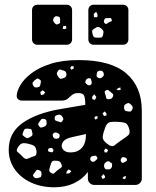

<svg xmlns="http://www.w3.org/2000/svg" viewBox="-20 -785 662 815"><path d="M211 10Q154 10 110 -11Q66 -32 41.5 -68Q17 -104 17 -149Q17 -222 76.5 -263.5Q136 -305 236 -322L342 -340Q342 -366 337.5 -378Q333 -390 312 -390Q298 -390 289.5 -384.5Q281 -379 271 -369Q260 -358 243 -358H73Q63 -358 56.5 -364Q50 -370 51 -380Q52 -399 67 -424.5Q82 -450 113.5 -474Q145 -498 194.5 -514Q244 -530 314 -530Q450 -530 516 -473.5Q582 -417 582 -314V-27Q582 -16 574 -8Q566 0 555 0H380Q369 0 361 -8Q353 -16 353 -27V-55Q331 -25 294.5 -7.5Q258 10 211 10ZM293 -504H283L278 -498L282 -489L292 -493ZM251 -485Q242 -488 236.5 -489.5Q231 -491 226 -484Q220 -475 221.5 -470Q223 -465 229 -457Q234 -450 238.5 -450.5Q243 -451 251 -454Q262 -457 262 -469Q262 -482 251 -485ZM419 -477Q415 -486 404 -485Q393 -484 391 -474Q390 -467 390 -463Q390 -459 396 -455Q403 -452 406.5 -453Q410 -454 416 -459Q424 -466 419 -477ZM359 -453Q347 -453 343 -441Q341 -435 343 -432.5Q345 -430 350 -426Q357 -420 365 -425Q371 -429 369 -439Q367 -445 366 -449Q365 -453 359 -453ZM146 -449Q140 -453 136.5 -451Q133 -449 127 -444Q122 -439 119.5 -436Q117 -433 119 -426Q122 -419 125.5 -416Q129 -413 137 -414Q145 -415 148 -418Q151 -421 152 -429Q154 -437 153.5 -441Q153 -445 146 -449ZM491 -414 482 -411 474 -405 483 -402 492 -403ZM449 -395Q443 -400 439.5 -402.5Q436 -405 429 -401Q423 -397 424.5 -392.5Q426 -388 428 -381Q430 -374 431 -369Q432 -364 439 -364Q448 -364 452 -366Q456 -368 460 -376Q462 -384 458.5 -387Q455 -390 449 -395ZM172 -393 161 -402 151 -394 154 -381 165 -384ZM389 -373 380 -385 371 -374 372 -364 383 -361ZM538 -339Q532 -345 528 -347Q524 -349 517 -345Q509 -341 507.5 -336.5Q506 -332 507 -324Q509 -316 512.5 -314.5Q516 -313 524 -312Q531 -311 534.5 -312Q538 -313 541 -320Q547 -331 538 -339ZM431 -305 424 -312 415 -303 422 -292 433 -296ZM242 -293Q235 -301 224 -297Q217 -295 214.5 -292.5Q212 -290 212 -283Q212 -276 215 -274Q218 -272 225 -270Q232 -267 236.5 -266Q241 -265 245 -272Q250 -278 248.5 -282Q247 -286 242 -293ZM394 -292 385 -291 380 -285 386 -277 394 -283ZM168 -280Q160 -282 156.5 -279.5Q153 -277 149 -270Q144 -264 142.5 -259.5Q141 -255 146 -249Q151 -243 155 -243.5Q159 -244 167 -247Q178 -251 178 -261Q178 -269 177 -273.5Q176 -278 168 -280ZM528 -239Q522 -260 510.5 -263.5Q499 -267 477 -268Q455 -269 444 -265.5Q433 -262 426 -242Q417 -218 416 -203.5Q415 -189 436 -174Q455 -159 466 -168Q477 -177 497 -191Q515 -203 524.5 -211Q534 -219 528 -239ZM97 -239Q90 -239 87 -238Q84 -237 81 -231Q78 -223 76 -217.5Q74 -212 81 -207Q89 -200 94.5 -199Q100 -198 109 -204Q118 -209 118 -214.5Q118 -220 115 -230Q114 -237 109.5 -237.5Q105 -238 97 -239ZM223 -221Q213 -225 207 -219Q201 -213 206 -203Q211 -195 219 -196Q226 -197 229 -198.5Q232 -200 233 -207Q234 -213 231.5 -215.5Q229 -218 223 -221ZM280 -138Q309 -138 327 -157Q345 -176 345 -216L286 -203Q260 -197 251 -187Q242 -177 242 -166Q242 -155 251.5 -146.5Q261 -138 280 -138ZM99 -175Q82 -179 73 -176Q64 -173 55 -158Q47 -145 55.5 -139Q64 -133 74 -122Q81 -114 86.5 -111.5Q92 -109 102 -113Q117 -120 126.5 -122.5Q136 -125 135 -142Q133 -160 125 -165.5Q117 -171 99 -175ZM205 -152Q200 -159 195 -157Q189 -156 186.5 -154.5Q184 -153 184 -147Q184 -142 187.5 -141.5Q191 -141 196 -139Q202 -137 205 -142Q209 -147 205 -152ZM439 -148 429 -155 422 -147 424 -138H434ZM392 -118Q389 -124 385 -124Q381 -124 374 -123Q365 -121 363 -112Q362 -104 371 -99Q377 -96 384 -102Q389 -107 392 -109.5Q395 -112 392 -118ZM519 -107Q518 -115 509 -117Q504 -118 501 -118Q498 -118 495 -113Q489 -103 496 -96Q500 -92 503 -94Q506 -96 511 -98Q515 -100 517 -101.5Q519 -103 519 -107ZM241 -87Q237 -98 231 -100.5Q225 -103 213 -103Q203 -103 200 -98Q197 -93 194 -83Q191 -71 189 -64.5Q187 -58 197 -51Q206 -45 211 -50.5Q216 -56 225 -63Q234 -70 239.5 -73.5Q245 -77 241 -87ZM450 -95Q444 -100 439.5 -100.5Q435 -101 429 -96Q418 -87 423 -74Q426 -67 430 -66.5Q434 -66 442 -66Q452 -67 455 -77Q456 -84 456 -88Q456 -92 450 -95ZM283 -58 272 -66 264 -59 261 -48 274 -49ZM145 -63Q137 -66 134.5 -62Q132 -58 127 -52Q123 -47 121 -44Q119 -41 122 -36Q127 -27 139 -29Q147 -31 151 -32.5Q155 -34 156 -42Q157 -51 155 -55.5Q153 -60 145 -63ZM426 -36 420 -46 410 -36 416 -25 425 -30ZM514 -38 505 -35 500 -29 507 -24 514 -29ZM378 -595Q368 -595 361.5 -601.5Q355 -608 355 -618V-742Q355 -752 361.5 -758.5Q368 -765 378 -765H502Q512 -765 518.5 -758.5Q525 -752 525 -742V-618Q525 -608 518.5 -601.5Q512 -595 502 -595ZM139 -595Q129 -595 122.5 -601.5Q116 -608 116 -618V-742Q116 -752 122.5 -758.5Q129 -765 139 -765H263Q273 -765 279.5 -758.5Q286 -752 286 -742V-618Q286 -608 279.5 -601.5Q273 -595 263 -595ZM394 -724 388 -735 378 -726 379 -712H393ZM226 -715Q215 -719 209 -710Q202 -699 209 -691Q214 -684 217.5 -682Q221 -680 228 -683Q235 -686 235 -690Q235 -694 235 -701Q235 -708 233.5 -711Q232 -714 226 -715ZM436 -708Q425 -709 423 -702Q421 -696 421 -692.5Q421 -689 426 -685Q430 -682 433 -684Q436 -686 440 -689Q447 -693 451.5 -694Q456 -695 454 -702Q452 -709 447.5 -708.5Q443 -708 436 -708ZM260 -675H249L246 -663L255 -661L262 -665ZM410 -664Q401 -671 395 -670.5Q389 -670 380 -663Q371 -658 371 -652.5Q371 -647 374 -637Q376 -629 380.5 -627Q385 -625 394 -625Q403 -625 408.5 -625.5Q414 -626 417 -635Q420 -646 419 -651.5Q418 -657 410 -664Z"/></svg>

Font: Rubik Moonrocks
Style: Regular
Weight: 400
Designer: Hubert and Fischer, NaN
Foundry: Hubert and Fischer, NaN
Version: Version 2.200